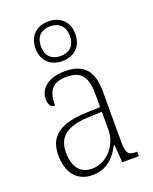

<svg xmlns="http://www.w3.org/2000/svg" viewBox="-152 -898 788 991"><g transform="rotate(-20 242.0 -402.0)"><path d="M237 -596C299 -596 347 -634 347 -705C347 -776 299 -814 237 -814C176 -814 128 -776 128 -705C128 -634 176 -596 237 -596ZM238 -624C192 -624 158 -649 158 -705C158 -762 192 -787 238 -787C282 -787 317 -762 317 -705C317 -649 282 -624 238 -624ZM182 10C268 10 310 -46 337 -97H341L348 0H439V-25H435C388 -25 379 -38 379 -109V-377C379 -489 335 -543 230 -543C131 -543 88 -493 88 -442C88 -409 100 -393 122 -393C122 -470 146 -513 228 -513C319 -513 338 -460 338 -371V-307L262 -304C117 -299 50 -252 50 -147C50 -40 106 10 182 10ZM190 -22C121 -22 92 -76 92 -145C92 -225 134 -273 265 -278L338 -281V-181C338 -101 276 -22 190 -22Z"/></g></svg>

Font: Noto Serif Sinhala SemiCondensed ExtraLight
Style: Regular
Weight: 200
Width: 4
Designer: Jelle Bosma - Monotype Design Team
Foundry: Monotype Imaging Inc.
Version: Version 2.007